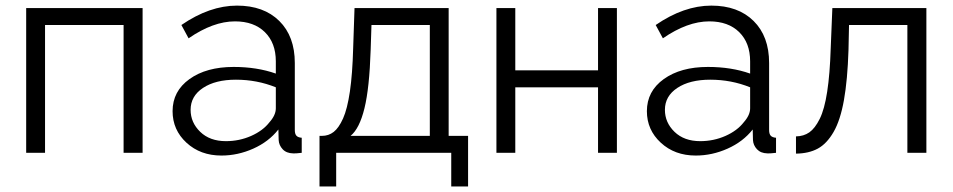

<svg xmlns="http://www.w3.org/2000/svg" viewBox="-20 -550 3429 691"><path d="M74.2 0V-521H493.2V0H424.8V-460H142.1V0Z M601.1 -149.9Q601.1 -221.7 661.9 -265.4Q722.7 -309.1 820.8 -309.1Q904.8 -309.1 972.7 -285.2V-329.1Q972.7 -395.5 933.3 -434.3Q894 -473.1 825.7 -473.1Q747.1 -473.1 658.7 -412.1L632.8 -460Q734.4 -529.8 833 -529.8Q929.2 -529.8 985.1 -474.6Q1041 -419.4 1041 -323.2V-82Q1041 -67.9 1046.9 -61.5Q1052.7 -55.2 1065.9 -54.2V0Q1041.5 2.9 1034.7 2Q1010.7 1.5 997.3 -12.9Q983.9 -27.3 982.9 -45.9L981.9 -84Q947.3 -40 891.6 -15.1Q835.9 9.8 776.9 9.8Q701.2 9.8 651.1 -36.4Q601.1 -82.5 601.1 -149.9ZM949.7 -109.9Q972.7 -135.7 972.7 -160.2V-235.8Q904.8 -263.2 829.1 -263.2Q755.4 -263.2 710.7 -233.6Q666 -204.1 666 -154.8Q666 -108.9 700.7 -75.4Q735.4 -42 793 -42Q841.3 -42 883.8 -60.8Q926.3 -79.6 949.7 -109.9Z M1129.9 121.1V-61H1138.7Q1162.6 -61 1180.9 -75.2Q1199.2 -89.4 1214.6 -123.5Q1230 -157.7 1239.3 -220.9Q1248.5 -284.2 1251 -376L1255.9 -521H1594.7V-61H1664.6V121.1H1604V0H1189.9V121.1ZM1241.7 -61H1526.9V-460H1316.9L1314 -370.1Q1309.6 -233.4 1291.7 -160.4Q1273.9 -87.4 1241.7 -61Z M1766.6 0V-521H1834.5V-296.9H2132.3V-521H2200.2V0H2132.3V-235.8H1834.5V0Z M2308.1 -149.9Q2308.1 -221.7 2368.9 -265.4Q2429.7 -309.1 2527.8 -309.1Q2611.8 -309.1 2679.7 -285.2V-329.1Q2679.7 -395.5 2640.4 -434.3Q2601.1 -473.1 2532.7 -473.1Q2454.1 -473.1 2365.7 -412.1L2339.8 -460Q2441.4 -529.8 2540 -529.8Q2636.2 -529.8 2692.1 -474.6Q2748 -419.4 2748 -323.2V-82Q2748 -67.9 2753.9 -61.5Q2759.8 -55.2 2772.9 -54.2V0Q2748.5 2.9 2741.7 2Q2717.8 1.5 2704.3 -12.9Q2690.9 -27.3 2689.9 -45.9L2689 -84Q2654.3 -40 2598.6 -15.1Q2543 9.8 2483.9 9.8Q2408.2 9.8 2358.2 -36.4Q2308.1 -82.5 2308.1 -149.9ZM2656.7 -109.9Q2679.7 -135.7 2679.7 -160.2V-235.8Q2611.8 -263.2 2536.1 -263.2Q2462.4 -263.2 2417.7 -233.6Q2373 -204.1 2373 -154.8Q2373 -108.9 2407.7 -75.4Q2442.4 -42 2500 -42Q2548.3 -42 2590.8 -60.8Q2633.3 -79.6 2656.7 -109.9Z M2844.7 2.9V-59.1Q2872.6 -59.6 2892.8 -73.7Q2913.1 -87.9 2930.2 -122.3Q2947.3 -156.7 2957 -220Q2966.8 -283.2 2969.7 -376L2975.6 -521H3314V0H3245.6V-460H3035.6L3033.7 -370.1Q3030.3 -262.2 3017.3 -189.7Q3004.4 -117.2 2980 -75Q2955.6 -32.7 2923.1 -15.1Q2890.6 2.4 2844.7 2.9Z"/></svg>

Font: Rawline
Style: Regular
Weight: 400
Designer: Matt McInerney, Pablo Impallari, Rodrigo Fuenzalida
Foundry: Matt McInerney, Pablo Impallari, Rodrigo Fuenzalida
Version: Version 4.020;PS 004.020;hotconv 1.0.88;makeotf.lib2.5.64775